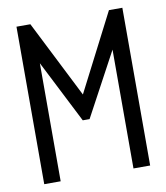

<svg xmlns="http://www.w3.org/2000/svg" viewBox="-74 -686 647 748"><g transform="rotate(-10 250.0 -312.0)"><path d="M41 0V-623H96L250 -318L407 -624H460V0H394V-470L259 -219H232L106 -467V0Z"/></g></svg>

Font: Inconsolata Nerd Font Mono
Style: Regular
Weight: 400
Monospace: yes
Designer: Raph Levien, Cyreal, Brenton Simpson
Foundry: Raph Levien, Cyreal, Google
Version: Version 3.000; ttfautohint (v1.8.3);Nerd Fonts 3.0.2